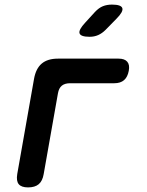

<svg xmlns="http://www.w3.org/2000/svg" viewBox="-20 -805 640 835"><path d="M102 10Q73 10 61.5 -4Q50 -18 55 -48L128 -462Q136 -507 161.5 -528.5Q187 -550 232 -550H496Q522 -550 533.5 -536.5Q545 -523 540 -497Q535 -470 519.5 -456.5Q504 -443 477 -443H285Q262 -443 249 -432.5Q236 -422 232 -399L170 -48Q165 -18 148.5 -4Q132 10 102 10ZM370 -645Q331 -645 326 -660Q321 -675 351 -707L393 -753Q410 -771 427.5 -778Q445 -785 467 -785Q507 -785 512 -769.5Q517 -754 486 -723L439 -675Q424 -660 407 -652.5Q390 -645 370 -645Z"/></svg>

Font: Maple Mono NL SemiBold
Style: Italic
Weight: 600
Italic angle: -10°
Monospace: yes
Designer: subframe7536
Version: Version 7.000